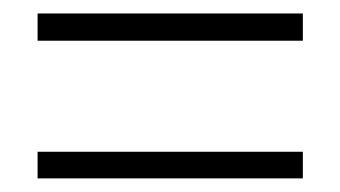

<svg xmlns="http://www.w3.org/2000/svg" viewBox="-20 -365 500 282"><path d="M35.2 -305.2V-345.2H424.8V-305.2ZM35.2 -103V-142.1H424.8V-103Z"/></svg>

Font: Unna Light
Style: Regular
Weight: 300
Designer: Jorge de Buen Unna
Foundry: Omnibus-Type
Version: Version 2.007;PS 002.007;hotconv 1.0.88;makeotf.lib2.5.64775